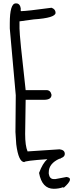

<svg xmlns="http://www.w3.org/2000/svg" viewBox="-20 -956 443 1159"><path d="M347.7 2H338.9Q274.4 31.2 274.4 84V92.8Q279.3 125 304.7 125H314.5L381.8 112.3Q430.7 119.1 364.3 177.7L361.3 173.8Q335 183.6 304.7 183.6Q233.4 183.6 215.8 87.9Q237.3 29.3 265.6 4.9Q127 14.6 127 22.5Q91.8 22.5 78.1 -85L73.2 -159.2L75.2 -380.9L39.1 -784.2V-814.5Q39.1 -935.5 75.2 -935.5H78.1Q102.5 -935.5 106.4 -898.4H103.5L106.4 -888.7Q139.6 -888.7 291 -909.2Q315.4 -900.4 315.4 -878.9Q315.4 -847.7 183.6 -838.9L97.7 -827.1V-784.2Q97.7 -738.3 134.8 -412.1H259.8Q285.2 -412.1 291 -383.8Q291 -353.5 245.1 -353.5H134.8V-349.6L131.8 -147.5Q131.8 -75.2 146.5 -42L339.8 -54.7Q371.1 -50.8 371.1 -27.3Q371.1 -7.8 343.8 0Q345.7 0 347.7 2Z"/></svg>

Font: Sue Ellen Francisco
Style: Regular
Weight: 400
Designer: Kimberly Geswein
Foundry: Kimberly Geswein
Version: Version 1.002 2007